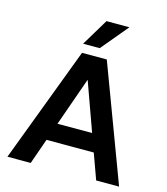

<svg xmlns="http://www.w3.org/2000/svg" viewBox="-123 -948 910 1044"><g transform="rotate(15 331.5 -426.0)"><path d="M475.5 -851.5 349 -700H255.5L346.5 -851.5ZM645.5 0H516.5L464.5 -143.5H198.5L148 0H17L262.5 -650.5H402ZM330 -517 233.5 -243.5H428.5Z"/></g></svg>

Font: Overused Grotesk SemiBold
Style: Regular
Weight: 610
Version: Version 0.004